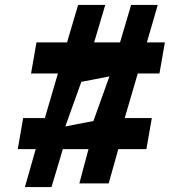

<svg xmlns="http://www.w3.org/2000/svg" viewBox="-20 -793 689 779"><path d="M52 -188H125L81 -34H189L235 -188H339L302 -49H421L460 -188H574L596 -314H486L539 -495H627L649 -621H576L620 -773H512L467 -621H362L407 -773H297L252 -621H128L106 -495H215L162 -314H74ZM245 -280 310 -461 424 -483 359 -302Z"/></svg>

Font: Ember
Style: Ita
Weight: 400
Designer: Stig
Foundry: Cannot Into Space Fonts
Version: Version 0.127